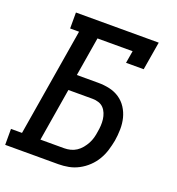

<svg xmlns="http://www.w3.org/2000/svg" viewBox="-142 -843 875 950"><g transform="rotate(20 295.5 -367.5)"><path d="M-9 0V-84H49L143 -651H96V-735H532L507 -586H414L425 -651H240L206 -446H319Q350 -446 379 -439.5Q408 -433 431.5 -417Q455 -401 470.5 -377Q486 -353 493 -325Q500 -297 499.5 -266Q499 -235 494 -205Q489 -179 481 -152.5Q473 -126 458.5 -101.5Q444 -77 423 -57Q402 -37 376.5 -23.5Q351 -10 324 -5Q297 0 271 0ZM146 -84H271Q287 -84 303.5 -88Q320 -92 334.5 -101.5Q349 -111 360.5 -125Q372 -139 380 -154Q388 -169 392.5 -185.5Q397 -202 399 -218Q402 -234 403 -251Q404 -268 402 -284Q400 -300 394 -315Q388 -330 377.5 -341Q367 -352 351.5 -357Q336 -362 319 -362H192Z"/></g></svg>

Font: Iosevka Curly Slab MdExObl
Style: Regular
Weight: 500
Width: 7
Italic angle: -9°
Monospace: yes
Designer: Belleve Invis
Foundry: Belleve Invis
Version: Version 11.1.0; ttfautohint (v1.8.3)